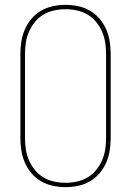

<svg xmlns="http://www.w3.org/2000/svg" viewBox="-20 -763 540 791"><path d="M250 8Q224 8 198 2.5Q172 -3 149.5 -16Q127 -29 110 -49Q93 -69 82.5 -93Q72 -117 68 -143Q64 -169 64 -195V-540Q64 -566 68 -592Q72 -618 82.5 -642Q93 -666 110 -686Q127 -706 149.5 -719Q172 -732 198 -737.5Q224 -743 250 -743Q276 -743 302 -737.5Q328 -732 350.5 -719Q373 -706 390 -686Q407 -666 417.5 -642Q428 -618 432 -592Q436 -566 436 -540V-195Q436 -169 432 -143Q428 -117 417.5 -93Q407 -69 390 -49Q373 -29 350.5 -16Q328 -3 302 2.5Q276 8 250 8ZM250 -10Q274 -10 297 -15Q320 -20 340.5 -32Q361 -44 376 -62.5Q391 -81 400.5 -102.5Q410 -124 413.5 -147.5Q417 -171 417 -195V-540Q417 -564 413.5 -587.5Q410 -611 400.5 -632.5Q391 -654 376 -672.5Q361 -691 340.5 -703Q320 -715 297 -720Q274 -725 250 -725Q226 -725 203 -720Q180 -715 159.5 -703Q139 -691 124 -672.5Q109 -654 99.5 -632.5Q90 -611 86.5 -587.5Q83 -564 83 -540V-195Q83 -171 86.5 -147.5Q90 -124 99.5 -102.5Q109 -81 124 -62.5Q139 -44 159.5 -32Q180 -20 203 -15Q226 -10 250 -10Z"/></svg>

Font: Iosevka Thin
Style: Regular
Weight: 100
Monospace: yes
Designer: Belleve Invis
Foundry: Belleve Invis
Version: Version 32.5.0; ttfautohint (v1.8.4)